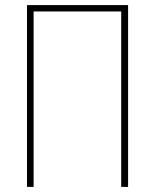

<svg xmlns="http://www.w3.org/2000/svg" viewBox="-20 -734 610 754"><path d="M112 0V-689H456V0H483V-714H86V0Z"/></svg>

Font: Noto Sans Display SemiCondensed Thin
Style: Regular
Weight: 250
Width: 4
Designer: Monotype Design team
Foundry: Monotype Imaging Inc.
Version: 1.000